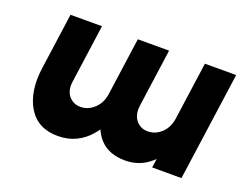

<svg xmlns="http://www.w3.org/2000/svg" viewBox="-87 -660 1048 831"><g transform="rotate(20 437.0 -244.0)"><path d="M111 -500 75 -242Q67 -186 74 -140Q81 -94 102 -59Q124 -23 158 -5.5Q192 12 238 12Q328 12 387 -58Q391 -63 395 -68Q399 -73 402 -78Q404 -73 407 -68.5Q410 -64 412 -59Q454 12 547 12Q615 12 664 -31Q667 -33 669.5 -36Q672 -39 675 -41L669 0H804L874 -500H730L693 -235Q687 -192 660 -166Q632 -140 597 -140Q563 -140 542 -166Q522 -192 528 -235L565 -500H421L384 -235Q378 -192 350 -166Q322 -140 287 -140Q253 -140 232 -166Q212 -192 219 -235L256 -500Z"/></g></svg>

Font: Unageo
Style: ExtraBold-Italic
Weight: 800
Designer: Richard Sepsi
Foundry: Richard Sepsi
Version: Version 2.000